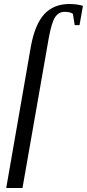

<svg xmlns="http://www.w3.org/2000/svg" viewBox="-20 -724 433 956"><path d="M302 -665Q272 -665 254 -638Q237 -612 223 -536L92 212H11L134 -494Q154 -602 200 -653Q247 -704 325 -704Q363 -704 393 -695L376 -599H352L343 -655Q330 -665 302 -665Z"/></svg>

Font: Libra Serif Modern
Style: Italic
Weight: 400
Italic angle: -12°
Designer: Stefan Peev, Context Ltd
Foundry: Stefan Peev, Context Ltd
Version: Version 1.000